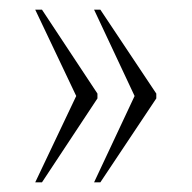

<svg xmlns="http://www.w3.org/2000/svg" viewBox="-20 -469 399 398"><path d="M175 -91H188L304 -265V-275L188 -449H175L259 -270ZM53 -91H67L182 -265V-275L67 -449H53L138 -270Z"/></svg>

Font: Noto Serif Hebrew ExtraCondensed Thin
Style: Regular
Weight: 100
Width: 2
Designer: Monotype Design Team
Foundry: Monotype Imaging Inc.
Version: Version 2.004